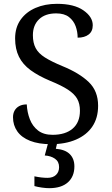

<svg xmlns="http://www.w3.org/2000/svg" viewBox="-20 -744 584 1004"><path d="M247 10Q182 10 137.5 -7.5Q93 -25 70.5 -57Q48 -89 48 -131Q48 -151 56.5 -166Q65 -181 81 -189.5Q97 -198 120 -198Q122 -157 136 -120.5Q150 -84 179 -61.5Q208 -39 255 -39Q322 -39 360 -71.5Q398 -104 398 -165Q398 -202 383.5 -227.5Q369 -253 335.5 -275Q302 -297 243 -321Q181 -347 140 -377Q99 -407 79 -447.5Q59 -488 59 -543Q59 -600 87.5 -640.5Q116 -681 165.5 -702.5Q215 -724 278 -724Q367 -724 416 -690Q465 -656 465 -612Q465 -580 443.5 -563.5Q422 -547 386 -547Q386 -578 375.5 -607Q365 -636 340.5 -655Q316 -674 274 -674Q216 -674 184 -643Q152 -612 152 -560Q152 -520 166.5 -492.5Q181 -465 215 -443.5Q249 -422 307 -398Q395 -362 444 -315Q493 -268 493 -191Q493 -127 463 -82.5Q433 -38 377.5 -14Q322 10 247 10ZM237 240Q221 240 199.5 237Q178 234 160 229V178Q198 186 228 186Q257 186 273 170.5Q289 155 289 130Q289 101 267.5 86Q246 71 214 69L235 -9H282L272 34Q321 38 345 62Q369 86 369 126Q369 179 335 209.5Q301 240 237 240Z"/></svg>

Font: Noto Serif Khojki
Style: Regular
Weight: 400
Designer: Juan Bruce
Version: Version 2.002